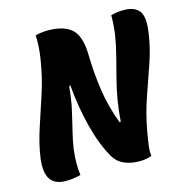

<svg xmlns="http://www.w3.org/2000/svg" viewBox="-106 -808 890 918"><g transform="rotate(-15 339.0 -349.0)"><path d="M183 0Q165 5 145.5 7.5Q126 10 108 10Q78 10 55.5 -2Q33 -14 23 -43.5Q13 -73 19 -124Q29 -195 53 -268Q77 -341 103 -420Q129 -499 143 -590Q152 -650 149 -700Q159 -703 176 -705.5Q193 -708 211 -708Q290 -708 328.5 -673Q367 -638 369 -547Q371 -450 384 -364.5Q397 -279 429 -195L435 -196Q439 -253 447.5 -302Q456 -351 468 -398Q480 -445 494 -499Q508 -552 515.5 -600Q523 -648 523 -700Q534 -703 549.5 -705.5Q565 -708 589 -708Q638 -708 661.5 -680Q685 -652 674 -575Q664 -501 638.5 -427.5Q613 -354 586.5 -277.5Q560 -201 545 -117Q539 -83 535 -53.5Q531 -24 534 0Q523 4 508 7Q493 10 473 10Q430 10 397 -5Q364 -20 347 -50Q308 -117 282.5 -215Q257 -313 247 -426L241 -425Q235 -360 223.5 -308.5Q212 -257 201 -213.5Q190 -170 184 -129Q179 -90 179 -57Q179 -24 183 0Z"/></g></svg>

Font: Recursive Sn Csl St XBd
Style: Italic
Weight: 800
Italic angle: -15°
Version: Version 1.079;hotconv 1.0.112;makeotfexe 2.5.65598; ttfautoh